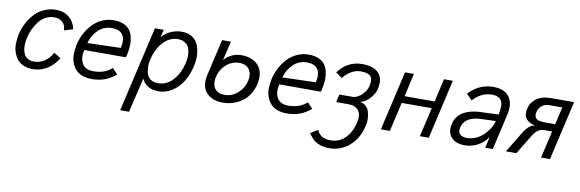

<svg xmlns="http://www.w3.org/2000/svg" viewBox="-51 -915 4698 1554"><g transform="rotate(10 2298.0 -137.5)"><path d="M205.6 9.8Q163.6 9.8 131.1 -4.4Q98.6 -18.6 79.1 -43Q59.6 -67.4 48.3 -100.6Q37.1 -133.8 38.1 -171.9Q39.1 -210 47.4 -251Q59.1 -299.8 82 -343.3Q105 -386.7 137.7 -421.1Q170.4 -455.6 215.1 -475.8Q259.8 -496.1 310.1 -496.1Q376 -496.1 418.7 -460.7Q461.4 -425.3 474.6 -365.2L401.9 -342.8Q401.4 -386.2 375.5 -409.9Q349.6 -433.6 306.6 -433.6Q269.5 -433.6 236.8 -415.8Q204.1 -397.9 181.4 -368.4Q158.7 -338.9 142.8 -305.2Q127 -271.5 118.7 -235.4Q112.3 -208.5 110.6 -183.3Q108.9 -158.2 112.8 -134Q116.7 -109.9 127.2 -92Q137.7 -74.2 158 -63.2Q178.2 -52.2 207 -52.2Q253.4 -52.2 294.4 -79.8Q335.4 -107.4 356 -151.4L413.6 -116.2Q377.4 -55.7 323.5 -22.9Q269.5 9.8 205.6 9.8Z M689.9 5.9Q645.5 5.9 611.3 -7.6Q577.1 -21 556.6 -44.7Q536.1 -68.4 524.7 -100.6Q513.2 -132.8 514.2 -170.2Q515.1 -207.5 523.4 -249Q534.7 -297.9 557.9 -341.3Q581.1 -384.8 613.8 -419.2Q646.5 -453.6 690.9 -473.9Q735.4 -494.1 785.2 -494.1Q832.5 -494.1 866.5 -479.5Q900.4 -464.8 918.5 -440.4Q936.5 -416 944.1 -381.6Q951.7 -347.2 949.7 -310.1Q947.8 -272.9 938 -230L932.6 -215.3H591.8Q575.7 -147.5 601.1 -103Q626.5 -58.6 692.4 -58.6Q739.3 -58.6 775.4 -70.8Q811.5 -83 845.2 -112.3L889.2 -65.9Q840.8 -26.9 794.2 -10.5Q747.6 5.9 689.9 5.9ZM606.4 -274.9 879.9 -283.2Q896.5 -351.6 872.3 -390.4Q848.1 -429.2 781.7 -429.2Q717.3 -429.2 670.9 -385Q624.5 -340.8 606.4 -274.9Z M962.4 213.9 1124.5 -487.8H1197.3L1181.2 -424.8Q1249.5 -498 1345.7 -498Q1393.1 -498 1427.2 -477.3Q1461.4 -456.5 1477.5 -420.7Q1493.7 -384.8 1497.3 -337.4Q1501 -290 1487.3 -236.3Q1471.7 -167.5 1437.7 -112.3Q1403.8 -57.1 1352.1 -23.7Q1300.3 9.8 1240.2 9.8Q1139.2 9.8 1102.5 -69.8L1035.2 213.9ZM1223.6 -54.2Q1296.9 -54.2 1347.9 -111.1Q1398.9 -168 1418.5 -252Q1427.7 -287.6 1426.5 -320.6Q1425.3 -353.5 1415.5 -378.7Q1405.8 -403.8 1381.8 -418.7Q1357.9 -433.6 1322.8 -433.6Q1275.4 -433.6 1235.1 -405Q1194.8 -376.5 1169.9 -333Q1145 -289.6 1132.3 -236.3Q1123 -200.2 1124.3 -167.2Q1125.5 -134.3 1134.8 -109.1Q1144 -84 1167 -69.1Q1189.9 -54.2 1223.6 -54.2Z M1768.6 9.8Q1681.2 9.8 1633.5 -42.2Q1585.9 -94.2 1607.4 -188L1676.3 -487.8H1749L1711.4 -329.6Q1769.5 -395 1853 -395Q1896 -395 1931.4 -381.8Q1966.8 -368.7 1991 -342.5Q2015.1 -316.4 2022.9 -277.1Q2030.8 -237.8 2019 -185.1Q2007.8 -136.7 1982.2 -98.6Q1956.5 -60.5 1922.4 -37.4Q1888.2 -14.2 1849.1 -2.2Q1810.1 9.8 1768.6 9.8ZM1772.5 -54.7Q1832.5 -54.7 1879.6 -96.2Q1926.8 -137.7 1941.9 -200.7Q1954.1 -257.3 1928.5 -293.9Q1902.8 -330.6 1846.7 -330.6Q1790.5 -330.6 1745.8 -294.7Q1701.2 -258.8 1684.1 -205.1L1676.3 -172.9Q1668 -118.7 1693.6 -86.7Q1719.2 -54.7 1772.5 -54.7Z M2292.5 5.9Q2248 5.9 2213.9 -7.6Q2179.7 -21 2159.2 -44.7Q2138.7 -68.4 2127.2 -100.6Q2115.7 -132.8 2116.7 -170.2Q2117.7 -207.5 2126 -249Q2137.2 -297.9 2160.4 -341.3Q2183.6 -384.8 2216.3 -419.2Q2249 -453.6 2293.5 -473.9Q2337.9 -494.1 2387.7 -494.1Q2435.1 -494.1 2469 -479.5Q2502.9 -464.8 2521 -440.4Q2539.1 -416 2546.6 -381.6Q2554.2 -347.2 2552.2 -310.1Q2550.3 -272.9 2540.5 -230L2535.2 -215.3H2194.3Q2178.2 -147.5 2203.6 -103Q2229 -58.6 2294.9 -58.6Q2341.8 -58.6 2377.9 -70.8Q2414.1 -83 2447.8 -112.3L2491.7 -65.9Q2443.4 -26.9 2396.7 -10.5Q2350.1 5.9 2292.5 5.9ZM2209 -274.9 2482.4 -283.2Q2499 -351.6 2474.9 -390.4Q2450.7 -429.2 2384.3 -429.2Q2319.8 -429.2 2273.4 -385Q2227.1 -340.8 2209 -274.9Z M2682.1 223.1Q2636.7 223.1 2603 210.7Q2569.3 198.2 2549.3 179.7Q2529.3 161.1 2508.3 129.9L2568.8 92.3Q2595.2 158.7 2679.7 158.7Q2752 158.7 2800.5 109.9Q2849.1 61 2867.7 -18.6Q2883.8 -86.9 2856.7 -120.6Q2829.6 -154.3 2774.9 -154.3H2672.9L2687.5 -218.8L2805.7 -219.2Q2844.2 -227.1 2876 -260Q2907.7 -293 2916 -330.1Q2929.2 -386.7 2907.2 -410.2Q2885.3 -433.6 2826.2 -433.6Q2785.2 -433.6 2747.8 -411.4Q2710.4 -389.2 2683.1 -353.5L2631.3 -391.1Q2708 -494.1 2828.6 -494.1Q2920.4 -494.1 2963.6 -449Q3006.8 -403.8 2986.3 -315.9Q2977.5 -280.8 2946.3 -242.4Q2915 -204.1 2863.3 -188.5Q2890.6 -185.5 2910.2 -168Q2929.7 -150.4 2938 -124.5Q2946.3 -98.6 2947.8 -66.7Q2949.2 -34.7 2940.4 -2.9Q2917 100.6 2846.2 161.9Q2775.4 223.1 2682.1 223.1Z M3067.4 0 3179.7 -487.8H3253.4L3209.5 -297.4H3456.1L3500 -487.8H3572.8L3460.9 0H3387.7L3443.4 -239.7H3196.3L3141.1 0Z M3755.4 9.8Q3682.6 9.8 3645.8 -32Q3608.9 -73.7 3625.5 -143.6Q3656.2 -278.8 3870.1 -278.8L3984.9 -283.2Q3995.1 -329.6 3992.9 -362.8Q3990.7 -396 3969 -414.3Q3947.3 -432.6 3905.3 -432.6Q3817.4 -432.6 3750 -357.4L3703.1 -405.3Q3789.6 -496.1 3904.8 -496.1Q3998 -496.1 4037.1 -441.2Q4076.2 -386.2 4054.7 -294.9L3987.3 0H3925.3L3945.3 -90.8Q3908.2 -38.6 3858.6 -14.4Q3809.1 9.8 3755.4 9.8ZM3766.6 -51.8Q3803.7 -51.8 3839.4 -68.1Q3875 -84.5 3901.4 -110.4Q3927.7 -136.2 3946.5 -167Q3965.3 -197.8 3972.2 -227.5L3869.6 -223.6Q3719.7 -223.6 3696.8 -126Q3688 -87.4 3707.8 -69.6Q3727.5 -51.8 3766.6 -51.8Z M4095.2 0 4198.2 -170.4Q4246.6 -245.6 4291.5 -246.6Q4239.7 -256.8 4215.8 -286.6Q4191.9 -316.4 4206.1 -376Q4216.8 -422.9 4260.7 -455.3Q4304.7 -487.8 4386.2 -487.8H4569.3L4457 0H4383.8L4435.1 -223.1H4368.7Q4338.9 -223.1 4315.7 -204.8Q4292.5 -186.5 4272 -149.9L4180.7 0ZM4363.3 -285.6H4449.7L4482.4 -429.2H4375Q4339.8 -429.2 4314.9 -408.7Q4290 -388.2 4282.7 -356Q4274.4 -321.3 4292 -303.5Q4309.6 -285.6 4363.3 -285.6Z"/></g></svg>

Font: HK Grotesk Italic
Style: Regular
Weight: 400
Italic angle: -13°
Designer: Alfredo Marco Pradil and Stefan Peev
Foundry: Hanken Design Co.
Version: Version 1.000;PS 001.000;hotconv 1.0.88;makeotf.lib2.5.64775